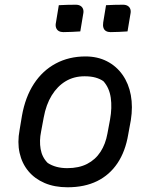

<svg xmlns="http://www.w3.org/2000/svg" viewBox="-20 -782 640 813"><path d="M342 -543Q393 -543 433 -522.5Q473 -502 499 -465Q525 -428 534 -379Q543 -330 534 -273L523 -213Q511 -141 477.5 -91Q444 -41 391 -15Q338 11 266 11Q211 11 169 -7Q127 -25 100 -57.5Q73 -90 63 -134.5Q53 -179 63 -232L73 -292Q87 -371 123.5 -427Q160 -483 216 -513Q272 -543 342 -543ZM338 -459Q293 -459 258 -438Q223 -417 199 -378Q175 -339 165 -284L154 -225Q146 -186 152 -151Q158 -116 182 -92Q199 -81 219.5 -75.5Q240 -70 265 -70Q314 -70 349 -88Q384 -106 405.5 -139Q427 -172 435 -217L446 -276Q455 -326 449 -368Q443 -410 418 -438Q404 -448 384.5 -453.5Q365 -459 338 -459ZM229 -760Q246 -761 264 -761.5Q282 -762 301 -762Q313 -762 321 -757Q329 -752 332 -743Q335 -734 332 -721L320 -649Q303 -648 284.5 -647Q266 -646 248 -646Q237 -646 229 -650.5Q221 -655 217.5 -664.5Q214 -674 217 -687ZM429 -760Q447 -761 464.5 -761.5Q482 -762 501 -762Q513 -762 521 -757Q529 -752 532 -743Q535 -734 532 -721L520 -649Q503 -648 484.5 -647Q466 -646 448 -646Q437 -646 429 -650.5Q421 -655 418 -664.5Q415 -674 417 -687Z"/></svg>

Font: Rec Mono Semicasual
Style: Italic
Weight: 400
Italic angle: -10°
Version: Version 1.085; ttfautohint (v1.8.4.7-5d5b)